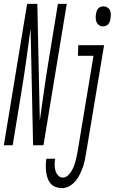

<svg xmlns="http://www.w3.org/2000/svg" viewBox="-60 -755 596 998"><path d="M-40 0 81 -735H134L147 -129Q158 -207 169 -285Q180 -363 193 -441L241 -735H287L166 0H112L99 -606Q88 -528 77.5 -450Q67 -372 54 -294L6 0ZM475 -618Q464 -618 455 -624Q446 -630 442 -639.5Q438 -649 437.5 -660.5Q437 -672 439 -683Q440 -690 442.5 -697.5Q445 -705 450.5 -711Q456 -717 463.5 -719.5Q471 -722 479 -722Q489 -722 498.5 -716Q508 -710 512 -700.5Q516 -691 516 -679.5Q516 -668 514 -657Q513 -650 510.5 -642.5Q508 -635 502.5 -629Q497 -623 489.5 -620.5Q482 -618 475 -618ZM262 223Q245 223 229 217Q213 211 203 199Q193 187 187.5 171.5Q182 156 180 139Q178 122 178 105Q178 88 181 70H227Q224 86 224 101.5Q224 117 228 131.5Q232 146 242 157Q252 168 268 168Q281 168 292.5 157.5Q304 147 311.5 134.5Q319 122 324 109Q329 96 332.5 82.5Q336 69 339 55.5Q342 42 344 29L426 -465H345L347 -520H481L388 38Q385 57 381 76.5Q377 96 370.5 114.5Q364 133 355 151.5Q346 170 332 186.5Q318 203 299.5 213Q281 223 262 223Z"/></svg>

Font: Iosevka Light Oblique
Style: Regular
Weight: 300
Italic angle: -9°
Monospace: yes
Designer: Belleve Invis
Foundry: Belleve Invis
Version: Version 32.5.0; ttfautohint (v1.8.4)